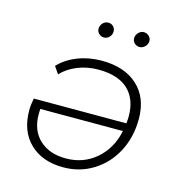

<svg xmlns="http://www.w3.org/2000/svg" viewBox="-99 -737 771 829"><g transform="rotate(15 286.0 -323.0)"><path d="M519 -282Q519 -201 485 -136Q451 -71 391 -33.5Q331 4 257 4Q163 4 107.5 -49.5Q52 -103 52 -197Q52 -219 58 -250H472Q474 -270 474 -281Q474 -359 429 -401Q384 -443 296 -443Q246 -443 203 -425.5Q160 -408 132 -378L110 -410Q143 -445 193 -464.5Q243 -484 300 -484Q402 -484 460.5 -430.5Q519 -377 519 -282ZM466 -214H97Q96 -206 96 -190Q96 -118 140 -77Q184 -36 258 -36Q336 -36 392.5 -84.5Q449 -133 466 -214ZM250 -614Q250 -628 260 -639Q270 -650 285 -650Q298 -650 307 -641Q316 -632 316 -619Q316 -604 306 -593.5Q296 -583 282 -583Q269 -583 259.5 -592Q250 -601 250 -614ZM409 -614Q409 -628 419.5 -639Q430 -650 443 -650Q456 -650 466 -641Q476 -632 476 -619Q476 -604 465 -593.5Q454 -583 441 -583Q428 -583 418.5 -592Q409 -601 409 -614Z"/></g></svg>

Font: Montserrat Ace
Style: Light Italic
Weight: 300
Italic angle: -11.3°
Designer: Julieta Ulanovsky
Foundry: Julieta Ulanovsky
Version: Version 1